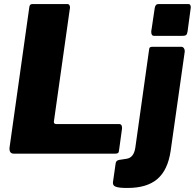

<svg xmlns="http://www.w3.org/2000/svg" viewBox="-20 -762 966 952"><path d="M27 -28C27 -27 27 -25 27 -24C27 -10 33 0 49 0H549C564 0 569 -3 570 -15L585 -124C585 -126 585 -127 585 -129C585 -141 580 -147 571 -147H258C251 -147 247 -151 247 -158L326 -717C327 -719 327 -722 327 -726C327 -735 322 -742 315 -742H142C131 -742 126 -737 125 -724ZM926 -725C926 -736 922 -742 915 -742H766C755 -742 749 -735 747 -721L731 -613C730 -611 730 -608 730 -603C730 -590 735 -584 745 -584H879C902 -584 907 -587 910 -606ZM896 -506C896 -507 896 -508 896 -509C896 -519 890 -530 879 -530H736C724 -530 720 -527 719 -514L651 -30C646 3 632 21 609 25L570 31C558 34 554 40 553 51L540 142C540 143 540 144 540 145C540 162 554 170 611 170C742 170 807 112 826 -13Z"/></svg>

Font: Libre Franklin ExtraBold
Style: Italic
Weight: 800
Italic angle: -8°
Designer: Pablo Impallari, Rodrigo Fuenzalida
Foundry: Impallari Type
Version: Version 1.002; ttfautohint (v1.5)